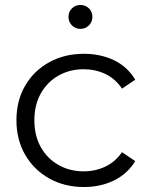

<svg xmlns="http://www.w3.org/2000/svg" viewBox="-20 -746 603 771"><path d="M317 5Q239 5 177.5 -29.5Q116 -64 81 -124.5Q46 -185 46 -263Q46 -342 81 -402Q116 -462 177.5 -496Q239 -530 317 -530Q384 -530 438 -504Q492 -478 523 -426L470 -390Q443 -430 403 -449Q363 -468 316 -468Q260 -468 215 -442.5Q170 -417 144 -371Q118 -325 118 -263Q118 -201 144 -155Q170 -109 215 -83.5Q260 -58 316 -58Q363 -58 403 -77Q443 -96 470 -135L523 -99Q492 -48 438 -21.5Q384 5 317 5ZM303 -630Q283 -630 269 -644Q255 -658 255 -678Q255 -699 269 -712.5Q283 -726 303 -726Q323 -726 337 -712.5Q351 -699 351 -678Q351 -658 337 -644Q323 -630 303 -630Z"/></svg>

Font: Montserrat Thin
Style: Regular
Weight: 400
Version: Version 9.000